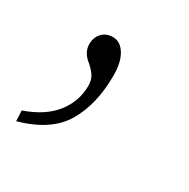

<svg xmlns="http://www.w3.org/2000/svg" viewBox="-115 -135 328 334"><g transform="rotate(30 49.0 32.5)"><path d="M-48 117Q-8 103 11.5 78Q31 53 31 22Q31 11 26.5 3.5Q22 -4 13 -12Q-4 -25 -4 -42Q-4 -55 4 -64Q12 -73 26 -73Q41 -73 50.5 -57.5Q60 -42 60 -15Q60 42 37 81.5Q14 121 -47 138Z"/></g></svg>

Font: Noto Serif CondThin
Style: Italic
Weight: 250
Width: 3
Italic angle: -12°
Designer: Monotype Design Team
Foundry: Monotype Imaging Inc.
Version: Version 1.001